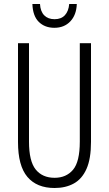

<svg xmlns="http://www.w3.org/2000/svg" viewBox="-20 -930 544 960"><path d="M435 -221Q435 -136 412.5 -85.5Q390 -35 349 -12.5Q308 10 253 10Q164 10 117 -45.5Q70 -101 70 -220V-714H125V-222Q125 -124 158.5 -82.5Q192 -41 253 -41Q311 -41 345 -81Q379 -121 379 -222V-714H435ZM364 -910Q362 -855 331.5 -823Q301 -791 252 -791Q204 -791 174 -820.5Q144 -850 142 -910H180Q182 -873 201 -853.5Q220 -834 253 -834Q286 -834 304.5 -854Q323 -874 326 -910Z"/></svg>

Font: Noto Sans Myanmar ExtraCondensed Light
Style: Regular
Weight: 300
Width: 2
Designer: Monotype Design Team
Foundry: Monotype Imaging Inc.
Version: Version 2.107; ttfautohint (v1.8.4.7-5d5b)